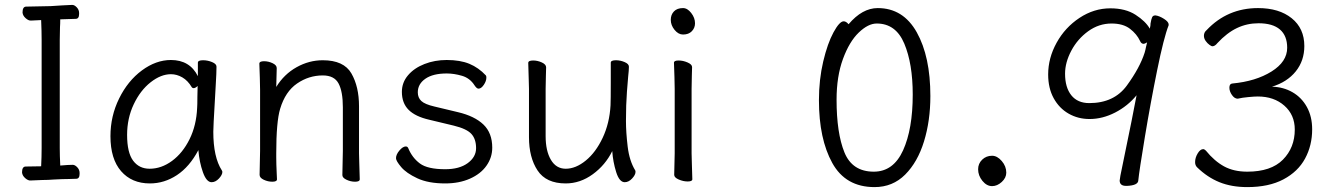

<svg xmlns="http://www.w3.org/2000/svg" viewBox="-20 -731 5441 784"><path d="M148 -649 107 -647Q97 -646 85 -656.5Q73 -667 72 -680Q72 -704 87 -704L187 -706L234 -709L275 -711Q284 -711 293.5 -701Q303 -691 303 -678V-674Q303 -654 289 -654L226 -652Q226 -633 225 -621L224 -568V-126Q224 -97 226 -55Q259 -58 277 -58Q286 -58 295.5 -48Q305 -38 305 -25V-21Q305 -1 291 -1L260 0Q237 0 201 2Q175 4 153 4L105 6Q95 7 83 -3.5Q71 -14 70 -27Q70 -51 85 -51L148 -52Q150 -90 150 -127V-569Q150 -603 148 -649Z M857 -314Q851 -214 851 -193Q851 -89 886 -35Q888 -31 888 -29Q888 -17 874 -2Q860 13 844 13Q823 13 808.5 -28Q794 -69 790 -118Q754 -50 702.5 -16Q651 18 592 18Q518 18 474.5 -32Q431 -82 431 -175Q431 -257 466.5 -329Q502 -401 559.5 -443.5Q617 -486 678 -486Q755 -486 788 -420V-475Q788 -485 809 -485Q828 -485 846 -477.5Q864 -470 864 -459V-457Q864 -434 861 -385Q858 -336 857 -314ZM591 -42Q639 -42 682.5 -74Q726 -106 754 -162.5Q782 -219 785 -291Q786 -301 786 -335L787 -380Q778 -371 770 -371Q766 -371 763 -375Q747 -402 724.5 -415Q702 -428 678 -428Q637 -428 595 -395Q553 -362 526 -305Q499 -248 499 -180Q499 -108 523.5 -75Q548 -42 591 -42Z M1380 -115V-293Q1380 -357 1362.5 -390Q1345 -423 1298 -423Q1241 -423 1193 -390Q1145 -357 1124 -287Q1108 -234 1108 -105V-89Q1108 -63 1110 -21L1111 1Q1111 11 1092 11Q1074 11 1057 3Q1040 -5 1040 -17L1042 -115V-364L1041 -413L1039 -471Q1039 -481 1058 -481Q1076 -481 1093 -473Q1110 -465 1110 -453L1108 -376Q1140 -428 1191 -456.5Q1242 -485 1298 -485Q1384 -485 1415 -431Q1446 -377 1446 -297V-105L1447 -67L1449 1Q1449 11 1430 11Q1412 11 1395 3Q1378 -5 1378 -16V-17Z M1621 -356Q1621 -394 1646 -423.5Q1671 -453 1713 -469.5Q1755 -486 1804 -486Q1859 -486 1896.5 -470.5Q1934 -455 1964 -423Q1966 -421 1966 -414Q1966 -400 1955.5 -384.5Q1945 -369 1934 -369Q1930 -369 1926 -372.5Q1922 -376 1918 -382Q1899 -412 1866.5 -421.5Q1834 -431 1804 -431Q1748 -431 1717 -409.5Q1686 -388 1686 -354Q1686 -332 1700.5 -318.5Q1715 -305 1754 -296L1850 -273Q1918 -257 1954 -222.5Q1990 -188 1990 -128Q1990 -88 1966.5 -54.5Q1943 -21 1899 -1.5Q1855 18 1798 18Q1729 18 1684 -3Q1639 -24 1618 -49Q1597 -74 1597 -85Q1597 -100 1611 -116.5Q1625 -133 1637 -133Q1644 -133 1647 -126Q1663 -87 1694.5 -63.5Q1726 -40 1798 -40Q1856 -40 1890 -65Q1924 -90 1924 -126Q1924 -163 1905 -184Q1886 -205 1833 -218L1733 -242Q1676 -255 1648.5 -282.5Q1621 -310 1621 -356Z M2545 -418Q2544 -409 2540 -356.5Q2536 -304 2536 -237Q2536 -191 2543 -132.5Q2550 -74 2574 -35Q2575 -33 2575 -29Q2575 -17 2561 -2Q2547 13 2531 13Q2509 13 2496 -28.5Q2483 -70 2480 -114Q2452 -57 2400.5 -19.5Q2349 18 2290 18Q2210 18 2175 -35Q2140 -88 2140 -171V-368L2139 -406L2137 -474Q2137 -484 2157 -484Q2175 -484 2192.5 -476Q2210 -468 2210 -456Q2210 -435 2209 -419L2208 -368V-175Q2208 -115 2229.5 -78.5Q2251 -42 2290 -42Q2331 -42 2372 -75.5Q2413 -109 2441 -168.5Q2469 -228 2473 -301Q2474 -322 2474 -395V-475Q2474 -485 2495 -485Q2513 -485 2530.5 -477.5Q2548 -470 2548 -459V-457Q2548 -445 2545 -418Z M2769 -590Q2750 -590 2734.5 -609Q2719 -628 2719 -650Q2719 -671 2732 -684.5Q2745 -698 2769 -698Q2787 -698 2802.5 -678Q2818 -658 2818 -636Q2818 -617 2805 -603.5Q2792 -590 2769 -590ZM2751 -484Q2769 -484 2787.5 -476Q2806 -468 2806 -457Q2806 -436 2805 -421L2804 -368V-105L2805 -67L2807 1Q2807 10 2788 10Q2770 10 2751.5 2Q2733 -6 2733 -17L2735 -105V-368L2734 -417L2732 -475Q2732 -484 2751 -484Z M3564 -698Q3668 -698 3723.5 -599Q3779 -500 3779 -339Q3779 -238 3753 -153.5Q3727 -69 3676 -18Q3625 33 3551 33Q3433 33 3378.5 -65.5Q3324 -164 3324 -322Q3324 -406 3341.5 -480Q3359 -554 3383.5 -599Q3408 -644 3425 -644Q3435 -644 3445 -632Q3501 -698 3564 -698ZM3548 -30Q3628 -30 3667.5 -117Q3707 -204 3707 -345Q3707 -471 3672.5 -553Q3638 -635 3560 -635Q3525 -635 3486.5 -598Q3448 -561 3422 -490Q3396 -419 3396 -324Q3396 -188 3428 -109Q3460 -30 3548 -30Z M4031 29Q4009 29 3991.5 7.5Q3974 -14 3974 -40Q3974 -63 3990.5 -79Q4007 -95 4031 -95Q4052 -95 4070.5 -73.5Q4089 -52 4089 -26Q4089 -5 4070.5 12Q4052 29 4031 29Z M4552 6Q4552 4 4555 -14Q4613 -295 4621 -342Q4585 -298 4533.5 -271.5Q4482 -245 4429 -245Q4382 -245 4343.5 -267Q4305 -289 4282.5 -330Q4260 -371 4260 -427Q4260 -494 4294.5 -556.5Q4329 -619 4388 -658Q4447 -697 4514 -697Q4576 -697 4617 -670.5Q4658 -644 4675 -614Q4677 -621 4677.5 -626.5Q4678 -632 4678 -635Q4681 -653 4684.5 -660.5Q4688 -668 4697 -668H4699Q4714 -666 4733 -654Q4752 -642 4752 -631V-628Q4732 -577 4705 -444Q4678 -311 4655 -172.5Q4632 -34 4628 6Q4627 26 4582 28H4578Q4552 28 4552 6ZM4428 -310Q4529 -310 4581.5 -382Q4634 -454 4654 -516Q4658 -530 4659 -537L4664 -558Q4654 -552 4650 -552Q4640 -552 4635 -564Q4622 -592 4594 -613.5Q4566 -635 4519 -635Q4467 -635 4423.5 -603.5Q4380 -572 4354.5 -524Q4329 -476 4329 -430Q4329 -374 4354.5 -342Q4380 -310 4428 -310Z M5338 -203Q5338 -137 5309 -83.5Q5280 -30 5220.5 1.5Q5161 33 5073 33Q5009 33 4959.5 13Q4910 -7 4868 -48Q4860 -56 4860 -69Q4860 -87 4870.5 -104.5Q4881 -122 4893 -122Q4898 -122 4904 -116Q4939 -73 4978.5 -51.5Q5018 -30 5073 -30Q5170 -30 5218.5 -79Q5267 -128 5267 -202Q5267 -262 5224.5 -299.5Q5182 -337 5116 -337Q5102 -337 5076.5 -334.5Q5051 -332 5039 -329L5034 -328Q5021 -328 5010.5 -343Q5000 -358 5000 -373Q5000 -389 5012 -390Q5108 -399 5172 -439Q5236 -479 5236 -536Q5236 -585 5206.5 -610.5Q5177 -636 5119 -636Q5072 -636 5031 -616.5Q4990 -597 4951 -555Q4941 -542 4930 -542Q4927 -542 4918.5 -548Q4910 -554 4903 -564Q4896 -574 4896 -585Q4896 -599 4907 -608Q4992 -698 5117 -698Q5203 -698 5254.5 -656.5Q5306 -615 5306 -543Q5306 -483 5271 -439.5Q5236 -396 5174 -377Q5220 -376 5257.5 -354.5Q5295 -333 5316.5 -294Q5338 -255 5338 -203Z"/></svg>

Font: Iansui 0.93
Style: Regular
Weight: 400
Designer: But Ko / Fontworks Inc.
Foundry: zi-hi.com / Fontworks Inc.
Version: Version 0.931